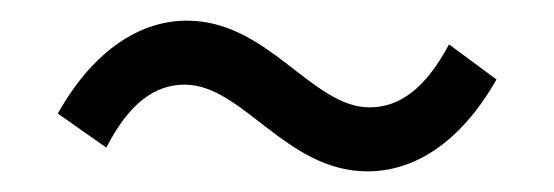

<svg xmlns="http://www.w3.org/2000/svg" viewBox="-20 -423 537 186"><path d="M159 -341C215 -341 257 -257 336 -257C380 -257 425 -283 461 -346L415 -380C392 -337 367 -319 338 -319C282 -319 240 -403 161 -403C118 -403 72 -377 36 -313L83 -280C105 -323 130 -341 159 -341Z"/></svg>

Font: Cambridge Sans
Style: Regular
Weight: 400
Version: Version 2.020;PS 002.020;hotconv 1.0.88;makeotf.lib2.5.64775